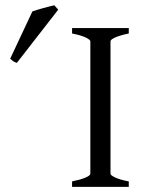

<svg xmlns="http://www.w3.org/2000/svg" viewBox="-20 -724 573 744"><path d="M259.3 0V-21Q292.5 -27.8 311.3 -35.9Q330.1 -43.9 330.1 -50.8V-564Q330.1 -569.8 312.3 -578.6Q294.4 -587.4 259.3 -594.2V-615.2H479V-594.2Q445.8 -587.4 427 -579.1Q408.2 -570.8 408.2 -564V-50.8Q408.2 -44.9 426 -36.4Q443.8 -27.8 479 -21V0ZM45.4 -480.5Q41.5 -481.4 38.6 -482.7Q35.6 -483.9 32.7 -485.8Q29.8 -487.8 26.9 -490.2Q23.9 -492.7 19.5 -496.6L105.5 -679.7Q113.3 -682.6 124 -685.8Q134.8 -689 146.5 -692.4Q158.2 -695.8 169.7 -698.5Q181.2 -701.2 190.4 -703.6L205.6 -686.5Z"/></svg>

Font: Noto Serif Devanagari
Style: Regular
Weight: 400
Designer: Monotype Design Team
Foundry: Monotype Imaging Inc.
Version: Version 1.01